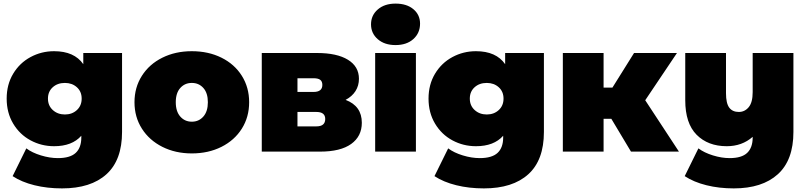

<svg xmlns="http://www.w3.org/2000/svg" viewBox="-20 -841 4471 1065"><path d="M657 -547H442V-485C408.7 -533 354.7 -557 280 -557C233.3 -557 189.8 -546.2 149.5 -524.5C109.2 -502.8 77 -472 53 -432C29 -392 17 -346 17 -294C17 -242 29 -195.8 53 -155.5C77 -115.2 109.2 -84.2 149.5 -62.5C189.8 -40.8 233.3 -30 280 -30C346.7 -30 397 -49.3 431 -88V-78C431 -40.7 420.7 -12.3 400 7C379.3 26.3 346.3 36 301 36C271 36 239.7 31 207 21C174.3 11 147.3 -2 126 -18L50 136C83.3 158 123.7 174.8 171 186.5C218.3 198.2 269.3 204 324 204C430.7 204 512.8 177.8 570.5 125.5C628.2 73.2 657 -5 657 -109ZM406.5 -230.5C388.8 -214.2 366.7 -206 340 -206C313.3 -206 291 -214.2 273 -230.5C255 -246.8 246 -268 246 -294C246 -320 254.8 -341 272.5 -357C290.2 -373 312.7 -381 340 -381C366.7 -381 388.8 -373 406.5 -357C424.2 -341 433 -320 433 -294C433 -268 424.2 -246.8 406.5 -230.5Z M880.5 -26.5C928.8 -2.2 983.3 10 1044 10C1105.3 10 1160.2 -2.2 1208.5 -26.5C1256.8 -50.8 1294.5 -84.5 1321.5 -127.5C1348.5 -170.5 1362 -219.3 1362 -274C1362 -328.7 1348.5 -377.5 1321.5 -420.5C1294.5 -463.5 1256.8 -497 1208.5 -521C1160.2 -545 1105.3 -557 1044 -557C983.3 -557 928.8 -545 880.5 -521C832.2 -497 794.3 -463.5 767 -420.5C739.7 -377.5 726 -328.7 726 -274C726 -219.3 739.7 -170.5 767 -127.5C794.3 -84.5 832.2 -50.8 880.5 -26.5ZM1108 -194.5C1091.3 -175.5 1070 -166 1044 -166C1018 -166 996.7 -175.5 980 -194.5C963.3 -213.5 955 -240 955 -274C955 -308 963.3 -334.3 980 -353C996.7 -371.7 1018 -381 1044 -381C1070 -381 1091.3 -371.7 1108 -353C1124.7 -334.3 1133 -308 1133 -274C1133 -240 1124.7 -213.5 1108 -194.5Z M1987 -160C1987 -222 1957 -264.3 1897 -287C1921 -299.7 1939.3 -316 1952 -336C1964.7 -356 1971 -378.7 1971 -404C1971 -449.3 1950.7 -484.5 1910 -509.5C1869.3 -534.5 1812.3 -547 1739 -547H1432V0H1755C1831 0 1888.7 -14.2 1928 -42.5C1967.3 -70.8 1987 -110 1987 -160ZM1630 -331V-407H1719C1736.3 -407 1748.8 -404 1756.5 -398C1764.2 -392 1768 -382.7 1768 -370C1768 -344 1751.7 -331 1719 -331ZM1784 -181C1784 -153.7 1767.7 -140 1735 -140H1630V-220H1735C1767.7 -220 1784 -207 1784 -181Z M2061 -547V0H2287V-547ZM2075.5 -623.5C2100.5 -601.8 2133.3 -591 2174 -591C2215.3 -591 2248.3 -602.2 2273 -624.5C2297.7 -646.8 2310 -675.3 2310 -710C2310 -742.7 2297.7 -769.3 2273 -790C2248.3 -810.7 2215.3 -821 2174 -821C2133.3 -821 2100.5 -810.2 2075.5 -788.5C2050.5 -766.8 2038 -739.3 2038 -706C2038 -672.7 2050.5 -645.2 2075.5 -623.5Z M2997 -547H2782V-485C2748.7 -533 2694.7 -557 2620 -557C2573.3 -557 2529.8 -546.2 2489.5 -524.5C2449.2 -502.8 2417 -472 2393 -432C2369 -392 2357 -346 2357 -294C2357 -242 2369 -195.8 2393 -155.5C2417 -115.2 2449.2 -84.2 2489.5 -62.5C2529.8 -40.8 2573.3 -30 2620 -30C2686.7 -30 2737 -49.3 2771 -88V-78C2771 -40.7 2760.7 -12.3 2740 7C2719.3 26.3 2686.3 36 2641 36C2611 36 2579.7 31 2547 21C2514.3 11 2487.3 -2 2466 -18L2390 136C2423.3 158 2463.7 174.8 2511 186.5C2558.3 198.2 2609.3 204 2664 204C2770.7 204 2852.8 177.8 2910.5 125.5C2968.2 73.2 2997 -5 2997 -109ZM2746.5 -230.5C2728.8 -214.2 2706.7 -206 2680 -206C2653.3 -206 2631 -214.2 2613 -230.5C2595 -246.8 2586 -268 2586 -294C2586 -320 2594.8 -341 2612.5 -357C2630.2 -373 2652.7 -381 2680 -381C2706.7 -381 2728.8 -373 2746.5 -357C2764.2 -341 2773 -320 2773 -294C2773 -268 2764.2 -246.8 2746.5 -230.5Z M3371 -182 3480 0H3746L3559 -285L3735 -547H3497L3377 -355H3328V-547H3102V0H3328V-182Z M4381 -547H4155V-330C4155 -292 4147.7 -264.2 4133 -246.5C4118.3 -228.8 4100 -220 4078 -220C4054.7 -220 4037 -228 4025 -244C4013 -260 4007 -286.7 4007 -324V-547H3781V-285C3781 -199.7 3802 -135.8 3844 -93.5C3886 -51.2 3941.7 -30 4011 -30C4067.7 -30 4115.7 -47.3 4155 -82V-78C4155 -40.7 4144.8 -12.3 4124.5 7C4104.2 26.3 4071.7 36 4027 36C3997.7 36 3966.8 31 3934.5 21C3902.2 11 3875.3 -2 3854 -18L3778 136C3811.3 158 3851.5 174.8 3898.5 186.5C3945.5 198.2 3996 204 4050 204C4155.3 204 4236.8 177.8 4294.5 125.5C4352.2 73.2 4381 -5 4381 -109Z"/></svg>

Font: Montserrat Custom Black
Style: Regular
Weight: 900
Designer: Julieta Ulanovsky
Foundry: Julieta Ulanovsky
Version: Version 7.200